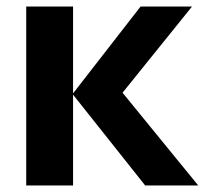

<svg xmlns="http://www.w3.org/2000/svg" viewBox="-20 -566 640 586"><path d="M203 0V-277L423 0H585L354 -283L566 -546H409L203 -281V-546H60V0Z"/></svg>

Font: Noto Sans Mono UI
Style: Bold
Weight: 700
Designer: Monotype Design team
Foundry: Monotype Imaging Inc.
Version: 1.000